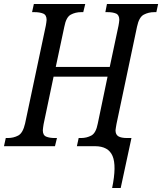

<svg xmlns="http://www.w3.org/2000/svg" viewBox="-38 -734 814 964"><path d="M525 210Q548 98 527 49Q506 0 439 0H348L357 -41H369Q397 -41 420.5 -53.5Q444 -66 453 -114L502 -349H231L181 -111Q180 -104 178.5 -94.5Q177 -85 177 -80Q177 -55 194 -48Q211 -41 237 -41H248L238 0H-18L-9 -41H1Q30 -41 53.5 -53.5Q77 -66 88 -114L192 -605Q193 -612 194.5 -620.5Q196 -629 196 -634Q196 -659 178.5 -666Q161 -673 135 -673H123L132 -714H390L380 -673H369Q341 -673 317.5 -660.5Q294 -648 285 -600L242 -398H513L557 -605Q558 -611 559.5 -620Q561 -629 561 -634Q561 -659 544.5 -666Q528 -673 502 -673H491L499 -714H756L747 -673H736Q708 -673 684 -660.5Q660 -648 650 -600L547 -112Q546 -104 544 -94.5Q542 -85 542 -80Q542 -58 556.5 -49.5Q571 -41 600 -41H622L568 210Z"/></svg>

Font: Noto Serif Condensed
Style: Italic
Weight: 400
Width: 3
Italic angle: -12°
Designer: Monotype Design Team
Foundry: Monotype Imaging Inc.
Version: Version 2.014; ttfautohint (v1.8.4.7-5d5b)